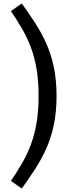

<svg xmlns="http://www.w3.org/2000/svg" viewBox="-20 -933 390 1110"><path d="M106 -913 43 -869C140 -726 203 -610 203 -378C203 -147 140 -30 43 113L106 157C212 6 307 -122 307 -378C307 -634 212 -762 106 -913Z"/></svg>

Font: Glow Sans SC Normal Medium
Style: Regular
Weight: 600
Designer: Ryoko NISHIZUKA (kana, bopomofo & ideographs); Paul D. Hunt (Latin, Greek & Cyrillic); Sandoll Communications, Soo-young
Version: Version 0.93